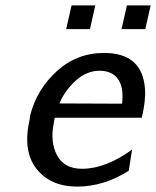

<svg xmlns="http://www.w3.org/2000/svg" viewBox="-20 -681 578 711"><path d="M225 -573 245 -661H333L313 -573ZM430 -573 450 -661H538L518 -573ZM90 -240Q90 -245 92 -255Q117 -351 191 -418Q265 -485 365 -485Q508 -485 517 -351Q520 -307 505 -245H183Q181 -240 179 -224Q165 -155 191.5 -105.5Q218 -56 284 -56Q371 -56 469 -127L457 -49Q365 10 266 10Q167 10 115 -56Q63 -122 90 -240ZM200 -298 432 -297Q439 -357 417 -388Q395 -419 349 -419Q301 -419 261 -383Q221 -347 200 -298Z"/></svg>

Font: Coval
Style: Italic
Weight: 400
Foundry: Context Ltd
Version: Version 001.000